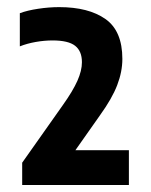

<svg xmlns="http://www.w3.org/2000/svg" viewBox="-20 -835 429 547"><path d="M43.2 -308V-371.5L159.4 -536.1Q187.8 -576.1 200.6 -605Q213.4 -633.8 213.4 -657.8Q213.4 -689.3 194.1 -704.5Q174.7 -719.8 129.8 -719.8Q106.6 -719.8 82 -715.5Q57.4 -711.2 36.5 -702.9V-797.4Q57.9 -805.4 88.7 -810Q119.5 -814.7 148.6 -814.7Q232.2 -814.7 280.4 -780.8Q328.6 -746.9 328.6 -667.2Q328.6 -630.8 314 -592.7Q299.4 -554.5 264.8 -506.5L175.4 -379.5L169.8 -407.1H347.2V-308Z"/></svg>

Font: Encode Sans Condensed Thin
Style: Regular
Weight: 100
Width: 3
Designer: Multiple Designers
Foundry: Impallari Type
Version: Version 3.002